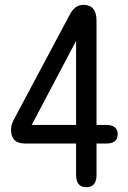

<svg xmlns="http://www.w3.org/2000/svg" viewBox="-20 -784 540 807"><path d="M385.7 -258.8H426.8Q474.6 -258.8 474.6 -219.7Q474.6 -180.7 426.8 -180.7H385.7V-48.8Q385.7 2.9 342.8 2.9Q299.8 2.9 299.8 -48.8V-180.7H85.9Q26.4 -180.7 26.4 -238.3Q26.4 -258.8 37.1 -279.3L273.4 -722.7Q294.9 -763.7 330.1 -763.7Q385.7 -763.7 385.7 -697.3ZM113.3 -258.8H299.8V-612.3Z"/></svg>

Font: MotoyaLMaru
Style: W3 mono
Weight: 400
Version: Version 1.01